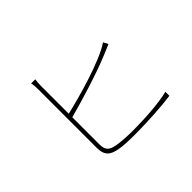

<svg xmlns="http://www.w3.org/2000/svg" viewBox="-136 -982 1228 1228"><g transform="rotate(-45 478.0 -367.5)"><path d="M241.8 -718C245.7 -702.1 247.2 -686.1 247.2 -663V-131C247.2 -57.9 280.2 -35.9 344.1 -24.9C382.1 -17.8 437.9 -17 489 -17C593 -17 735.1 -25.9 811.1 -36.9V-73.2C730.1 -52.2 592 -44 489 -44C437.9 -44 378.9 -47.9 346.9 -54C296.9 -63.9 274.9 -77.8 274.9 -134.9V-378.9C384.9 -408 581 -467 699.9 -517C725.9 -527 750.7 -538.7 769.9 -546.9L752.8 -578.8C652.7 -509.9 392.8 -437.9 274.9 -410.9V-663C274.9 -687.9 277 -702.1 279.1 -718Z"/></g></svg>

Font: Karasuma Gothic
Style: Thin
Weight: 200
Designer: Rasmus Andersson / Ryoko Ishizuka
Foundry: rsms
Version: Version 1.00